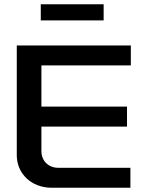

<svg xmlns="http://www.w3.org/2000/svg" viewBox="-20 -884 680 904"><path d="M59 -670V-153C59 -67 127 0 224 0H594V-94H254C208 -94 175 -127 175 -172V-288H578V-382H175V-576H596V-670ZM172 -788H468V-864H172Z"/></svg>

Font: LT Wave Medium
Style: Regular
Weight: 500
Designer: Daniel Lyons
Version: Version 2.5 (Glyphs App)